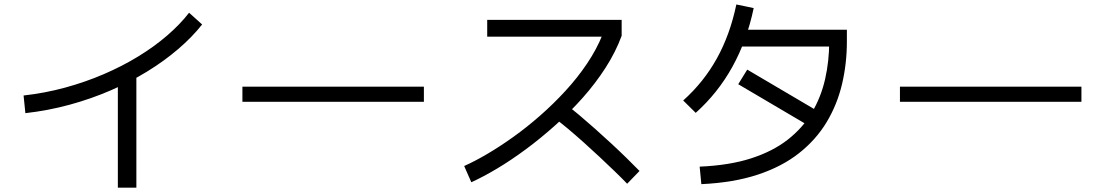

<svg xmlns="http://www.w3.org/2000/svg" viewBox="-20 -810 5040 876"><path d="M95.8 -293.7 87.6 -374.3Q185.4 -385.2 277.6 -410.4Q369.8 -435.6 453.8 -471.8Q537.9 -507.9 610.6 -552.4Q683.4 -596.9 742.4 -647.7Q801.4 -698.5 842.7 -751.9L902.2 -698.4Q856.8 -640.8 793.3 -586.4Q729.8 -531.9 651.9 -484Q573.9 -436.1 484.5 -397.4Q395.1 -358.7 297 -332Q198.9 -305.3 95.8 -293.7ZM517.7 -465.2H602.2V46.2H517.7Z M1914 -414.5V-345.5H1086V-414.5Z M2130.3 21.4 2097.8 -52.6Q2145.6 -73.8 2203.2 -107.6Q2260.8 -141.5 2322.4 -185.5Q2383.9 -229.5 2444.3 -282.5Q2504.7 -335.4 2559.7 -395.2Q2614.7 -454.9 2658.2 -519.6Q2701.8 -584.3 2729.2 -652.1L2749.8 -642.7H2202.9V-719.4H2816.3V-646.8Q2789.2 -573 2743.1 -501.2Q2697 -429.5 2638.1 -363.3Q2579.2 -297.2 2513 -238.1Q2446.8 -178.9 2379.6 -129.2Q2312.3 -79.4 2248.3 -41.1Q2184.4 -2.9 2130.3 21.4ZM2841.4 28.3Q2817.6 3.4 2785.2 -27.8Q2752.9 -59.1 2716.2 -93.4Q2679.6 -127.7 2642.7 -160.7Q2605.9 -193.6 2572.7 -221.5Q2539.4 -249.4 2513.7 -268.3L2560.7 -334.1Q2587.2 -314.8 2621.8 -285.8Q2656.3 -256.8 2694.2 -223.1Q2732.1 -189.4 2769.6 -154.7Q2807.2 -119.9 2840.1 -87.6Q2873 -55.3 2897.8 -30Z M3179.9 30.2 3172.2 -49.7Q3306.8 -55.4 3406 -87.2Q3505.2 -119.1 3573.7 -172.5Q3642.2 -226 3684.1 -296.4Q3725.9 -366.8 3744.6 -449.2Q3763.3 -531.5 3763.3 -620.9L3785.8 -597.7H3331.3V-674.4H3843.9V-620.9Q3843.9 -520 3821.8 -426.4Q3799.7 -332.8 3751.5 -252.7Q3703.3 -172.6 3625.7 -111.3Q3548.1 -49.9 3437.6 -13.3Q3327.2 23.3 3179.9 30.2ZM3154.2 -295.1 3097.1 -351.5Q3190.9 -435.4 3250.9 -543.8Q3310.9 -652.1 3339.6 -789.6L3418.7 -773.1Q3356.6 -476.4 3154.2 -295.1ZM3715.2 -300.4 3674.1 -233.8 3348.2 -425.8 3389.3 -492.4Z M4914 -414.5V-345.5H4086V-414.5Z"/></svg>

Font: Murecho Thin
Style: Regular
Weight: 100
Designer: Neil Summerour
Foundry: Positype
Version: Version 1.010